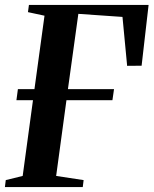

<svg xmlns="http://www.w3.org/2000/svg" viewBox="-23 -763 626 783"><path d="M-3 0 0.5 -28.5 69.5 -45.5 111.5 -354.5H44L50 -399.5H117.5L158.5 -699L91 -713.5L95 -743H583L554.5 -495L495.5 -494.5L476.5 -694L296.5 -706.5L254 -399.5H442L435.5 -354.5H248L206 -45.5L318 -28.5L314.5 0Z"/></svg>

Font: Merriweather 96pt SemiBold
Style: Italic
Weight: 600
Italic angle: -7.8°
Version: Version 2.101